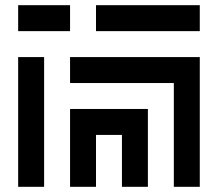

<svg xmlns="http://www.w3.org/2000/svg" viewBox="-20 -720 840 740"><path d="M50 -700V-600H250V-700ZM350 -600H750V-700H350ZM150 0V-500H50V0ZM250 -400H650V0H750V-500H250ZM250 -300V0H350V-200H450V0H550V-300Z"/></svg>

Font: Mourier
Style: Regular
Weight: 400
Designer: Eric Mourier
Foundry: Velvetyne Type Foundry
Version: Version 2.000;hotconv 1.0.109;makeotfexe 2.5.65596